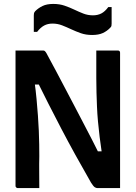

<svg xmlns="http://www.w3.org/2000/svg" viewBox="-20 -957 690 977"><path d="M180 0Q153 0 125 0Q97 0 70 0Q67 0 64.5 -1.5Q62 -3 60.5 -5.5Q59 -8 59 -11Q59 -84 59 -156Q59 -228 59 -300Q59 -372 59 -444Q59 -516 59 -588Q59 -616 59 -644Q59 -672 59 -700Q78 -700 103.5 -700Q129 -700 154 -700Q179 -700 198 -700Q203 -700 206 -698.5Q209 -697 213 -691.5Q217 -686 224 -672Q245 -634 266.5 -593Q288 -552 310.5 -509.5Q333 -467 356 -423Q379 -379 402 -335Q425 -291 448 -246.5Q471 -202 492 -159L452 -187H518L499 -173Q492 -219 487 -260Q482 -301 478.5 -339.5Q475 -378 473.5 -414.5Q472 -451 471 -486.5Q470 -522 470 -559Q470 -590 470 -626Q470 -662 470 -700Q498 -700 525.5 -700Q553 -700 580 -700Q585 -700 588 -697Q591 -694 591 -689Q591 -618 591 -547Q591 -476 591 -404.5Q591 -333 591 -262Q591 -191 591 -120Q591 -90 591 -60Q591 -30 591 0Q573 0 552.5 0Q532 0 512 0Q492 0 475 0Q469 0 462 -4.5Q455 -9 443 -28Q401 -101 363.5 -169Q326 -237 292 -302Q258 -367 225.5 -431Q193 -495 160 -562L203 -527H137L155 -546Q162 -497 166 -453Q170 -409 173 -368.5Q176 -328 177.5 -291.5Q179 -255 179.5 -222.5Q180 -190 180 -162Q179 -124 179.5 -82.5Q180 -41 180 0ZM453 -879Q477 -879 495.5 -888.5Q514 -898 531 -921H548Q548 -898 548 -876.5Q548 -855 548 -837Q548 -829 547 -825Q546 -821 541 -816Q525 -799 503.5 -789Q482 -779 449 -779Q417 -779 391.5 -788Q366 -797 342.5 -808Q319 -819 296 -828Q273 -837 247 -837Q223 -837 204.5 -827Q186 -817 169 -795H152Q152 -818 152 -839.5Q152 -861 152 -879Q152 -885 153 -889.5Q154 -894 159 -900Q175 -916 196.5 -926.5Q218 -937 251 -937Q283 -937 309 -928Q335 -919 358 -908Q381 -897 404 -888Q427 -879 453 -879Z"/></svg>

Font: Recursive SemiBold
Style: Regular
Weight: 600
Version: Version 1.085